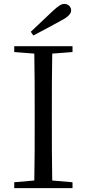

<svg xmlns="http://www.w3.org/2000/svg" viewBox="-20 -965 445 985"><path d="M138 -802 151 -783C199 -808 246 -833 291 -858C332 -879 345 -896 345 -912C345 -930 330 -945 310 -945C294 -945 278 -934 248 -906C214 -874 176 -838 138 -802ZM53 -698 156 -690C158 -591 158 -491 158 -391V-337C158 -236 158 -137 156 -39L53 -30V0H352V-30L248 -39C246 -137 246 -237 246 -337V-391C246 -492 246 -592 248 -690L352 -698V-728H53Z"/></svg>

Font: Harano Aji Mincho
Style: Regular
Weight: 400
Foundry: Masamichi Hosoda
Version: HaranoAjiMincho-Regular version 20230610;ttx 4.39.4